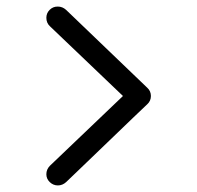

<svg xmlns="http://www.w3.org/2000/svg" viewBox="-20 -584 600 584"><path d="M155 -564Q156 -564 156 -564Q170 -564 181 -554L428 -317Q439 -307 439 -292Q439 -277 428 -267Q412 -252 386.5 -227.5Q361 -203 307 -151Q253 -99 217 -64.5Q181 -30 181 -30Q170 -20 156 -20Q142 -20 131.5 -30Q121 -40 121 -54Q121 -69 132 -80L354 -292Q132 -504 132 -504Q121 -514 121 -530Q121 -544 131 -554Q141 -564 155 -564Z"/></svg>

Font: Brass Mono
Style: Regular
Weight: 400
Monospace: yes
Version: Version 1.100; ttfautohint (v1.8.3) -l 8 -r 50 -G 200 -x 14 